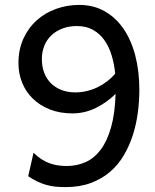

<svg xmlns="http://www.w3.org/2000/svg" viewBox="-20 -745 626 777"><path d="M284.7 -371.1Q309.1 -371.1 332 -376.7Q355 -382.3 375.5 -392.3Q396 -402.3 414.1 -416.3Q432.1 -430.2 446.3 -446.8Q442.4 -485.4 431.9 -520.5Q421.4 -555.7 402.8 -582Q384.3 -608.4 356.7 -624Q329.1 -639.6 291 -639.6Q258.8 -639.6 232.7 -629.6Q206.5 -619.6 188 -602.1Q169.4 -584.5 159.4 -559.8Q149.4 -535.2 149.4 -505.9Q149.4 -473.6 159.7 -448.5Q169.9 -423.3 188 -406.2Q206.1 -389.2 230.7 -380.1Q255.4 -371.1 284.7 -371.1ZM115.7 -127Q131.3 -111.3 147.7 -100.8Q164.1 -90.3 180.9 -84.2Q197.8 -78.1 214.8 -75.7Q231.9 -73.2 249.5 -73.2Q291 -73.2 326.2 -88.9Q361.3 -104.5 387.5 -139.2Q413.6 -173.8 429.4 -229.5Q445.3 -285.2 447.8 -365.2Q412.6 -330.1 367.7 -308.1Q322.8 -286.1 272.9 -286.1Q222.2 -286.1 181.6 -302.2Q141.1 -318.4 112.8 -345.9Q84.5 -373.5 69.6 -410.4Q54.7 -447.3 54.7 -489.3Q54.7 -544.9 74.7 -588.6Q94.7 -632.3 128.7 -662.8Q162.6 -693.4 207.3 -709.2Q252 -725.1 300.8 -725.1Q357.4 -725.1 402.6 -700Q447.8 -674.8 479.2 -629.4Q510.7 -584 527.3 -520.8Q543.9 -457.5 543.9 -380.9Q543.9 -335.9 537.8 -289.3Q531.7 -242.7 517.8 -199Q503.9 -155.3 481.2 -116.7Q458.5 -78.1 425.3 -49.6Q392.1 -21 347.4 -4.4Q302.7 12.2 244.6 12.2Q223.1 12.2 204.1 10.3Q185.1 8.3 167 3.2Q148.9 -2 131.1 -10.5Q113.3 -19 94.2 -31.7Z"/></svg>

Font: Andika New Basic
Style: Regular
Weight: 400
Designer: Victor Gaultney, Annie Olsen, Julie Remington, Don Collingsworth, Eric Hays
Foundry: SIL International
Version: Version 5.500; ttfautohint (v1.8.3)